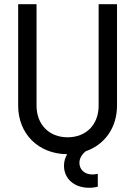

<svg xmlns="http://www.w3.org/2000/svg" viewBox="-20 -720 640 909"><path d="M534 -700H447V-220C447 -130 388 -70 300 -70C213 -70 153 -130 153 -220V-700H66V-220C66 -86 162 9 298 10C288 27 283 45 283 65C283 126 331 169 402 169C418 169 432 167 443 164V103C434 105 424 106 417 106C382 106 356 84 356 51C356 31 366 12 386 -4C476 -35 534 -116 534 -220Z"/></svg>

Font: CommitMono
Style: 400Regular
Weight: 400
Monospace: yes
Designer: Eigil Nikolajsen
Foundry: Eigil Nikolajsen
Version: Version 1.143